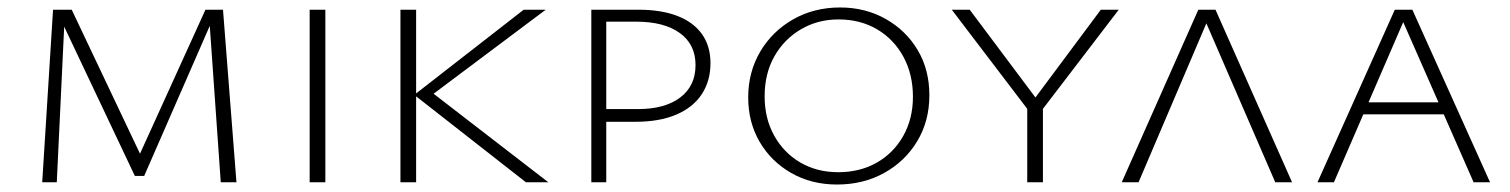

<svg xmlns="http://www.w3.org/2000/svg" viewBox="-20 -488 4043 514"><path d="M571 0 540 -441 553 -445 366 -17H341L137 -448L146 -462H172L365 -55H345L530 -462H577L613 0ZM93 0 122 -462H154L132 0Z M809 0V-462H851V0Z M1388 0 1089 -234 1382 -462H1441L1122 -223L1124 -250L1448 0ZM1052 0V-462H1094V0Z M1563 0V-462H1689Q1750 -462 1793 -445.5Q1836 -429 1859 -397Q1882 -365 1882 -319Q1882 -271 1858.5 -235.5Q1835 -200 1790 -181Q1745 -162 1682 -162H1583V-196H1688Q1760 -196 1801 -227Q1842 -258 1842 -314Q1842 -369 1800 -399.5Q1758 -430 1683 -430H1603V0Z M2221 6Q2152 6 2098 -25Q2044 -56 2013.5 -108.5Q1983 -161 1983 -227Q1983 -295 2015 -349.5Q2047 -404 2103 -436Q2159 -468 2229 -468Q2297 -468 2351.5 -437Q2406 -406 2437 -353.5Q2468 -301 2468 -233Q2468 -164 2435.5 -110Q2403 -56 2347 -25Q2291 6 2221 6ZM2224 -27Q2282 -27 2327 -52.5Q2372 -78 2398 -124Q2424 -170 2424 -229Q2424 -289 2398.5 -336Q2373 -383 2328 -409.5Q2283 -436 2225 -436Q2169 -436 2124 -409.5Q2079 -383 2053 -337Q2027 -291 2027 -230Q2027 -171 2052.5 -125Q2078 -79 2122.5 -53Q2167 -27 2224 -27Z M2732 -194 2528 -462H2576L2761 -215H2743L2927 -462H2975L2770 -194ZM2730 0V-207H2772V0Z M2983 0 3188 -462H3234L3439 0H3394L3202 -443H3217L3028 0Z M3507 0 3714 -462H3761L3969 0H3925L3729 -446H3744L3551 0ZM3608 -182 3620 -214H3849L3864 -182Z"/></svg>

Font: Ysabeau SC ExtraLight
Style: Regular
Weight: 250
Designer: Christian Thalmann (Catharsis Fonts)
Version: Version 2.001;gftools[0.9.30]; featfreeze: smcp